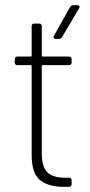

<svg xmlns="http://www.w3.org/2000/svg" viewBox="-20 -720 346 740"><path d="M246 -469H145Q141 -469 141 -465V-131Q141 -77 162.5 -56Q184 -35 230 -35H246Q256 -35 256 -25V-10Q256 0 246 0H225Q165 0 133.5 -26.5Q102 -53 102 -124V-465Q102 -469 98 -469H47Q37 -469 37 -479V-492Q37 -502 47 -502H98Q102 -502 102 -506V-619Q102 -629 112 -629H131Q141 -629 141 -619V-506Q141 -502 145 -502H246Q256 -502 256 -492V-479Q256 -469 246 -469ZM188 -582 250 -693Q255 -700 262 -700H278Q284 -700 286 -696.5Q288 -693 285 -688L219 -577Q214 -570 207 -570H195Q189 -570 187 -573.5Q185 -577 188 -582Z"/></svg>

Font: Barlow Semi Condensed ExLight
Style: Regular
Weight: 275
Width: 4
Designer: Jeremy Tribby
Foundry: Tribby Type
Version: Version 1.408